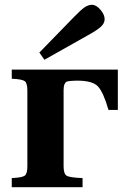

<svg xmlns="http://www.w3.org/2000/svg" viewBox="-20 -780 532 800"><path d="M144 -561 289 -710Q317 -739 332.5 -749.5Q348 -760 363 -760Q381 -760 398.5 -739.5Q416 -719 416 -700Q416 -682 398.5 -667Q381 -652 348 -634L165 -531ZM29 0V-38Q72 -40 83 -48Q94 -56 94 -87V-403Q94 -434 83 -442Q72 -450 29 -452V-490H471V-322H432Q411 -395 388.5 -419.5Q366 -444 302 -444H298L277 -443Q264 -442 258.5 -440Q253 -438 249 -429.5Q245 -421 245 -405V-87Q245 -56 257.5 -48Q270 -40 324 -38V0Z"/></svg>

Font: Heuristica
Style: Bold
Weight: 700
Version: Version 1.0.2